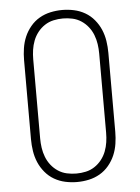

<svg xmlns="http://www.w3.org/2000/svg" viewBox="-53 -785 607 835"><g transform="rotate(-5 250.0 -367.5)"><path d="M250 8Q224 8 198.5 2.5Q173 -3 150.5 -16Q128 -29 111 -49.5Q94 -70 84 -93.5Q74 -117 70 -143Q66 -169 66 -195V-540Q66 -566 70 -592Q74 -618 84 -641.5Q94 -665 111 -685.5Q128 -706 150.5 -719Q173 -732 198.5 -737.5Q224 -743 250 -743Q276 -743 301.5 -737.5Q327 -732 349.5 -719Q372 -706 389 -685.5Q406 -665 416 -641.5Q426 -618 430 -592Q434 -566 434 -540V-195Q434 -169 430 -143Q426 -117 416 -93.5Q406 -70 389 -49.5Q372 -29 349.5 -16Q327 -3 301.5 2.5Q276 8 250 8ZM250 -29Q271 -29 291.5 -33.5Q312 -38 329.5 -49.5Q347 -61 360 -77.5Q373 -94 380.5 -113.5Q388 -133 391 -153.5Q394 -174 394 -195V-540Q394 -561 391 -581.5Q388 -602 380.5 -621.5Q373 -641 360 -657.5Q347 -674 329.5 -685.5Q312 -697 291.5 -701.5Q271 -706 250 -706Q229 -706 208.5 -701.5Q188 -697 170.5 -685.5Q153 -674 140 -657.5Q127 -641 119.5 -621.5Q112 -602 109 -581.5Q106 -561 106 -540V-195Q106 -174 109 -153.5Q112 -133 119.5 -113.5Q127 -94 140 -77.5Q153 -61 170.5 -49.5Q188 -38 208.5 -33.5Q229 -29 250 -29Z"/></g></svg>

Font: Iosevka Curly Slab Extralight
Style: Regular
Weight: 200
Monospace: yes
Designer: Belleve Invis
Foundry: Belleve Invis
Version: Version 22.1.2; ttfautohint (v1.8.4)